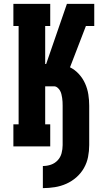

<svg xmlns="http://www.w3.org/2000/svg" viewBox="-20 -755 540 990"><path d="M201 215V101Q223 101 243 94Q263 87 277.5 71.5Q292 56 297.5 35Q303 14 303 -7V-210Q303 -220 302.5 -230Q302 -240 300.5 -250Q299 -260 296.5 -270Q294 -280 289 -288.5Q284 -297 276 -303.5Q268 -310 258 -310H213V-114H239V0H49V-114H76V-621H49V-735H239V-621H213V-425H218L325 -735H466V-621H423L341 -408Q367 -395 387 -373Q407 -351 419 -324Q431 -297 435.5 -268Q440 -239 440 -210V-7Q440 24 434 54.5Q428 85 412.5 112Q397 139 373.5 159.5Q350 180 322 192.5Q294 205 263 210Q232 215 201 215Z"/></svg>

Font: Iosevka Curly Slab Heavy
Style: Regular
Weight: 900
Monospace: yes
Designer: Belleve Invis
Foundry: Belleve Invis
Version: Version 22.1.2; ttfautohint (v1.8.4)